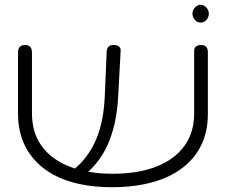

<svg xmlns="http://www.w3.org/2000/svg" viewBox="-20 -767 940 799"><path d="M446 12Q354 12 281.5 -8.5Q209 -29 158.5 -69Q108 -109 81.5 -165.5Q55 -222 55 -294V-551Q55 -560 58.5 -566.5Q62 -573 68.5 -576.5Q75 -580 84 -580Q93 -580 99.5 -576.5Q106 -573 109.5 -566.5Q113 -560 113 -550V-294Q113 -216 153 -160Q193 -104 268.5 -74Q344 -44 449 -44Q556 -44 631.5 -74Q707 -104 747.5 -160Q788 -216 788 -295V-557Q788 -564 791.5 -569Q795 -574 801.5 -577Q808 -580 817 -580Q826 -580 832.5 -576.5Q839 -573 842 -566.5Q845 -560 845 -550V-292Q845 -220 818 -164Q791 -108 739.5 -68.5Q688 -29 614 -8.5Q540 12 446 12ZM309 -21 264 -43 278 -54Q314 -82 339.5 -116Q365 -150 381 -189Q397 -228 405.5 -272.5Q414 -317 416 -366L424 -554Q425 -562 428 -568Q431 -574 437.5 -577Q444 -580 453 -580Q463 -580 469.5 -577Q476 -574 479.5 -568.5Q483 -563 482 -555L472 -370Q469 -307 457.5 -255.5Q446 -204 427 -162.5Q408 -121 380.5 -87.5Q353 -54 317 -27ZM815 -673Q801 -673 791 -684Q781 -695 781 -711Q781 -725 791.5 -736Q802 -747 815 -747Q828 -747 838.5 -736Q849 -725 849 -711Q849 -695 839 -684Q829 -673 815 -673Z"/></svg>

Font: Fredoka Expanded Light
Style: Regular
Weight: 300
Width: 7
Designer: Ben Nathan
Foundry: Milena B. Brandão, Ben Nathan
Version: Version 2.001